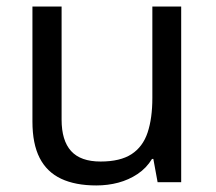

<svg xmlns="http://www.w3.org/2000/svg" viewBox="-20 -556 658 586"><path d="M533 -536V0H461L448 -71H444Q427 -43 400 -25Q373 -7 341 1.5Q309 10 274 10Q210 10 166.5 -10.5Q123 -31 101 -74Q79 -117 79 -185V-536H168V-191Q168 -127 197 -95Q226 -63 287 -63Q347 -63 381.5 -85.5Q416 -108 430.5 -151.5Q445 -195 445 -257V-536Z"/></svg>

Font: ukorean25
Style: Book
Weight: 400
Designer: Jelle Bosma - Monotype Design Team
Foundry: Monotype Imaging Inc.
Version: Version 2.003